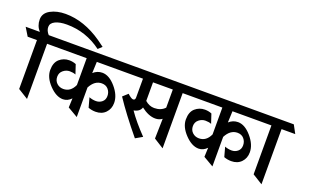

<svg xmlns="http://www.w3.org/2000/svg" viewBox="-171 -1427 3101 1923"><g transform="rotate(20 1379.5 -466.0)"><path d="M309 -837Q233 -837 186.5 -814.5Q140 -792 140 -751.5Q140 -711 173 -675H285L338 -588H187V0L79 -67V-588H-20L-73 -675H78Q34 -724 34 -792Q34 -860 101 -896.5Q168 -933 261 -933Q458 -933 653 -798Q679 -780 720 -749L680 -712Q513 -837 309 -837Z M525 -120Q452 -120 379 -196.5Q306 -273 306 -352.5Q306 -432 350 -470.5Q394 -509 453 -509Q492 -509 526 -495L559 -396Q533 -407 495.5 -407Q458 -407 426.5 -381.5Q395 -356 395 -313.5Q395 -271 423.5 -244.5Q452 -218 493 -218Q571 -218 609 -302V-588H245L185 -675H1073L1133 -588H717Q715 -558 712 -467Q754 -505 808 -505Q881 -505 951 -423.5Q1021 -342 1021 -260Q1021 -197 981 -155.5Q941 -114 875 -114Q834 -114 797 -128L769 -230Q805 -216 842 -216Q879 -216 906.5 -239Q934 -262 934 -303Q934 -344 908.5 -373.5Q883 -403 839 -403Q763 -403 717 -315V0L609 -63L613 -161Q574 -120 525 -120Z M1460 -255Q1388 -255 1308 -317Q1293 -269 1229 -257Q1296 -159 1410 -41L1337 1Q1174 -196 1073 -349L1126 -397Q1167 -359 1186 -359Q1209 -359 1209 -387V-588H1041L981 -675H1731L1791 -588H1632V0L1527 -66L1532 -278Q1501 -255 1460 -255ZM1316 -588V-390Q1361 -350 1414 -350Q1485 -350 1527 -395V-588Z M1971 -120Q1898 -120 1825 -196.5Q1752 -273 1752 -352.5Q1752 -432 1796 -470.5Q1840 -509 1899 -509Q1938 -509 1972 -495L2005 -396Q1979 -407 1941.5 -407Q1904 -407 1872.5 -381.5Q1841 -356 1841 -313.5Q1841 -271 1869.5 -244.5Q1898 -218 1939 -218Q2017 -218 2055 -302V-588H1691L1631 -675H2519L2579 -588H2163Q2161 -558 2158 -467Q2200 -505 2254 -505Q2327 -505 2397 -423.5Q2467 -342 2467 -260Q2467 -197 2427 -155.5Q2387 -114 2321 -114Q2280 -114 2243 -128L2215 -230Q2251 -216 2288 -216Q2325 -216 2352.5 -239Q2380 -262 2380 -303Q2380 -344 2354.5 -373.5Q2329 -403 2285 -403Q2209 -403 2163 -315V0L2055 -63L2059 -161Q2020 -120 1971 -120Z M2686 -588V0L2578 -67V-588H2476L2429 -675H2785L2832 -588Z"/></g></svg>

Font: Halant SemiBold
Style: Regular
Weight: 600
Designer: Hitesh Malaviya (Devanagari), Satya Rajpurohit (Latin)
Foundry: Indian Type Foundry
Version: Version 1.101;PS 1.0;hotconv 1.0.78;makeotf.lib2.5.61930; tt